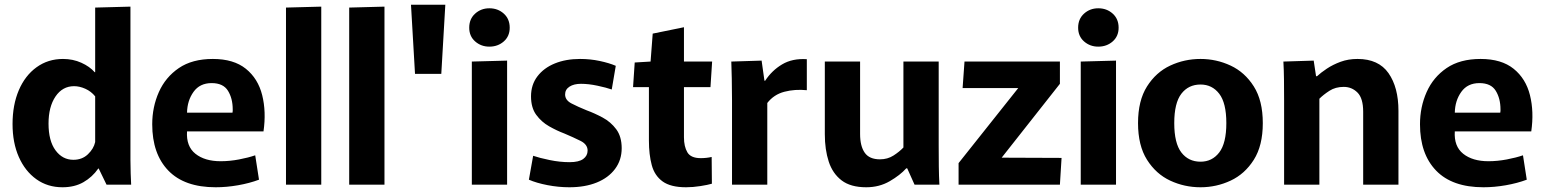

<svg xmlns="http://www.w3.org/2000/svg" viewBox="-20 -780 6525 811"><path d="M244 11Q181 11 133.5 -23Q86 -57 59.5 -117Q33 -177 33 -256Q33 -337 59.5 -399Q86 -461 134.5 -496Q183 -531 246 -531Q288 -531 323.5 -515Q359 -499 380 -475H382V-748L531 -752V-152Q531 -132 531 -103.5Q531 -75 532 -46.5Q533 -18 534 0H430L397 -68H395Q370 -32 332.5 -10.5Q295 11 244 11ZM290 -105Q327 -105 351.5 -128.5Q376 -152 382 -180V-373Q365 -394 340.5 -405Q316 -416 293 -416Q244 -416 214.5 -372.5Q185 -329 185 -258Q185 -185 214.5 -145Q244 -105 290 -105Z M891 11Q759 11 691 -59.5Q623 -130 623 -255Q623 -328 651 -391Q679 -454 735.5 -492.5Q792 -531 879 -531Q967 -531 1018.5 -489.5Q1070 -448 1087.5 -378Q1105 -308 1093 -225H770Q766 -162 805.5 -130.5Q845 -99 912 -99Q950 -99 989.5 -106.5Q1029 -114 1058 -124L1074 -21Q1034 -6 985.5 2.5Q937 11 891 11ZM874 -429Q824 -429 797.5 -392Q771 -355 770 -304H962Q963 -308 963 -311.5Q963 -315 963 -318Q963 -364 943 -396.5Q923 -429 874 -429Z M1188 -748 1337 -752V0H1188Z M1455 -748 1604 -752V0H1455Z M1733 -468 1716 -760H1861L1844 -468Z M2047 -583Q2012 -583 1987 -605Q1962 -627 1962 -663Q1962 -700 1987 -722.5Q2012 -745 2047 -745Q2083 -745 2108 -722.5Q2133 -700 2133 -663Q2133 -627 2108 -605Q2083 -583 2047 -583ZM1973 -520 2122 -524V0H1973Z M2385 11Q2339 11 2292.5 2Q2246 -7 2214 -21L2232 -122Q2258 -113 2301.5 -104Q2345 -95 2386 -95Q2425 -95 2443.5 -108.5Q2462 -122 2462 -144Q2462 -170 2432 -185Q2402 -200 2364 -216Q2332 -228 2299.5 -246.5Q2267 -265 2245 -295Q2223 -325 2223 -373Q2223 -422 2250 -457.5Q2277 -493 2323.5 -512Q2370 -531 2430 -531Q2473 -531 2513 -522.5Q2553 -514 2581 -502L2564 -402Q2541 -410 2503.5 -418Q2466 -426 2434 -426Q2404 -426 2385.5 -414Q2367 -402 2367 -381Q2367 -357 2394 -343Q2421 -329 2458 -314Q2491 -302 2525.5 -283.5Q2560 -265 2583 -234Q2606 -203 2606 -154Q2606 -104 2578 -66.5Q2550 -29 2500.5 -9Q2451 11 2385 11Z M2878 11Q2813 11 2779 -13.5Q2745 -38 2733 -82.5Q2721 -127 2721 -186V-412H2654L2661 -516L2728 -520L2737 -638L2869 -665V-520H2988L2981 -412H2869V-200Q2869 -161 2883.5 -136.5Q2898 -112 2940 -112Q2964 -112 2986 -117L2987 -4Q2970 1 2938.5 6Q2907 11 2878 11Z M3072 0V-357Q3072 -410 3071 -448Q3070 -486 3069 -520L3197 -524L3209 -439H3212Q3240 -482 3283.5 -508Q3327 -534 3388 -530V-399Q3338 -404 3293.5 -392.5Q3249 -381 3221 -345V0Z M3639 11Q3573 11 3535 -18Q3497 -47 3480.5 -97.5Q3464 -148 3464 -213V-520H3613V-214Q3613 -163 3632.5 -135Q3652 -107 3697 -107Q3729 -107 3754 -123Q3779 -139 3796 -157V-520H3945V-166Q3945 -118 3945.5 -77Q3946 -36 3948 0H3843L3812 -69H3808Q3782 -40 3738 -14.5Q3694 11 3639 11Z M4029 -91 4281 -408H4046L4054 -520H4457V-426L4211 -114L4464 -113L4457 0H4029Z M4619 -583Q4584 -583 4559 -605Q4534 -627 4534 -663Q4534 -700 4559 -722.5Q4584 -745 4619 -745Q4655 -745 4680 -722.5Q4705 -700 4705 -663Q4705 -627 4680 -605Q4655 -583 4619 -583ZM4545 -520 4694 -524V0H4545Z M5051 11Q4983 11 4923 -17Q4863 -45 4825 -105Q4787 -165 4787 -260Q4787 -355 4825 -415Q4863 -475 4923 -503Q4983 -531 5051 -531Q5118 -531 5178 -503Q5238 -475 5276 -415Q5314 -355 5314 -260Q5314 -165 5276 -105Q5238 -45 5178 -17Q5118 11 5051 11ZM5051 -97Q5100 -97 5130 -136Q5160 -175 5160 -260Q5160 -345 5130 -384Q5100 -423 5051 -423Q5000 -423 4970 -384Q4940 -345 4940 -260Q4940 -175 4970 -136Q5000 -97 5051 -97Z M5404 -355Q5404 -402 5403.5 -443Q5403 -484 5401 -520L5529 -524L5539 -458H5543Q5559 -473 5584.5 -490Q5610 -507 5642.5 -519Q5675 -531 5714 -531Q5803 -531 5845 -471Q5887 -411 5887 -312V0H5738V-308Q5738 -365 5714 -389Q5690 -413 5656 -413Q5621 -413 5595.5 -396.5Q5570 -380 5553 -363V0H5404Z M6246 11Q6114 11 6046 -59.5Q5978 -130 5978 -255Q5978 -328 6006 -391Q6034 -454 6090.5 -492.5Q6147 -531 6234 -531Q6322 -531 6373.5 -489.5Q6425 -448 6442.5 -378Q6460 -308 6448 -225H6125Q6121 -162 6160.5 -130.5Q6200 -99 6267 -99Q6305 -99 6344.5 -106.5Q6384 -114 6413 -124L6429 -21Q6389 -6 6340.5 2.5Q6292 11 6246 11ZM6229 -429Q6179 -429 6152.5 -392Q6126 -355 6125 -304H6317Q6318 -308 6318 -311.5Q6318 -315 6318 -318Q6318 -364 6298 -396.5Q6278 -429 6229 -429Z"/></svg>

Font: Murecho SemiBold
Style: Regular
Weight: 600
Designer: Neil Summerour
Foundry: Positype
Version: Version 1.010; ttfautohint (v1.8.3)